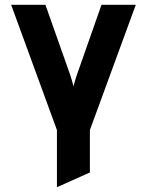

<svg xmlns="http://www.w3.org/2000/svg" viewBox="-20 -531 613 801"><path d="M217.5 250V11.5L26.5 -511H169.5L272.5 -219.5Q276 -209 279.8 -196.2Q283.5 -183.5 286.5 -171Q290 -183.5 293.5 -196Q297 -208.5 301 -219.5L403.5 -511H546.5L355 11.5V188.5Z"/></svg>

Font: Overpass ExtraBold
Style: Regular
Weight: 800
Designer: Delve Withrington, Dave Bailey, Thomas Jockin
Foundry: Delve Fonts LLC
Version: Version 4.000; ttfautohint (v1.8.3)